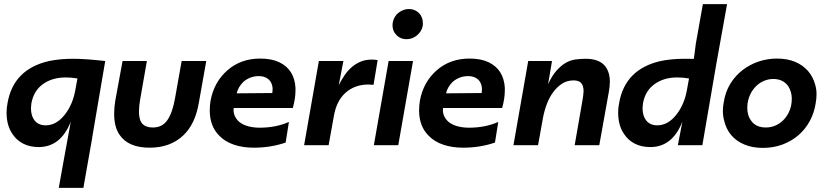

<svg xmlns="http://www.w3.org/2000/svg" viewBox="-20 -708 4015 936"><path d="M386.5 208H266.5L289 82.5Q298 30.5 325 -114.5Q276 8.5 169 9Q125 9 92.5 -8Q60 -25 41 -54.5Q12 -95.5 12 -160Q12 -182.5 17 -207Q46 -371 219 -410.5Q272.5 -421.5 336 -421.5Q396 -421.5 493 -410.5L429 -35L429.5 -36ZM202.5 -97Q255.5 -97 297 -150.5Q336 -201 348 -273.5L357.5 -325.5Q328 -330.5 300 -330.5Q235 -330.5 189.5 -298Q144 -265.5 133 -204Q131.5 -193 131 -181.5Q131 -149.5 143 -129.5Q151 -114.5 166 -105.8Q181 -97 202.5 -97Z M709.5 12Q604.5 12 562 -52Q536.5 -89.5 536.5 -153.5Q536.5 -184 542 -217.5L577.5 -410.5H696L663 -221.5Q657.5 -189.5 657.5 -165.5Q657.5 -137.5 664.5 -120Q678 -86.5 726 -86.5Q771.5 -86.5 796.5 -123.2Q821.5 -160 833.5 -230.5L865.5 -410.5H985.5L949.5 -208Q932 -102.5 872.5 -47Q809.5 12 709.5 12Z M1217 12Q1163.5 12 1120 -2.8Q1076.5 -17.5 1048.5 -47Q1003 -92.5 1002.5 -169Q1002.5 -192 1006.5 -217.5Q1023.5 -308.5 1088.8 -365.5Q1154 -422.5 1248.5 -422.5Q1303.5 -422.5 1341 -404.8Q1378.5 -387 1398.2 -355.5Q1418 -324 1420.5 -280V-267Q1420.5 -228 1407.5 -181.5H1119.5L1118.5 -172Q1118.5 -154.5 1126 -140Q1135 -121.5 1152 -109.5Q1169 -97.5 1193.8 -91.5Q1218.5 -85.5 1246 -85.5Q1325 -85.5 1388.5 -113.5L1372.5 -13Q1299.5 12 1217 12ZM1134 -253 1307.5 -254.5Q1309 -264 1309 -273Q1309 -296 1296.5 -313.5Q1278 -336.5 1242 -337Q1199 -337 1166.5 -309Q1141 -284 1134 -253Z M1582 0H1462.5L1534.5 -410.5H1654L1631.5 -293Q1644.5 -318.5 1659.5 -340.8Q1674.5 -363 1694.2 -380.2Q1714 -397.5 1738.2 -407.5Q1762.5 -417.5 1792.5 -417.5Q1807 -417.5 1821 -415L1801 -294.5L1776.5 -296Q1707.5 -296 1662 -253.5Q1620.5 -215 1607.8 -143.5Q1595 -72 1582 0Z M1962.5 -517Q1929 -517 1909.5 -541Q1893.5 -558 1893.5 -585.5L1894.5 -597.5Q1900 -627 1921.5 -645Q1946.5 -664 1972 -664Q2005.5 -664 2026.5 -640Q2041.5 -621 2041.5 -595L2041 -583Q2036 -555 2013.2 -536Q1990.5 -517 1962.5 -517ZM1921.5 0H1802.5L1874.5 -410.5H1993.5Z M2237.5 12Q2184 12 2140.5 -2.8Q2097 -17.5 2069 -47Q2023.5 -92.5 2023 -169Q2023 -192 2027 -217.5Q2044 -308.5 2109.2 -365.5Q2174.5 -422.5 2269 -422.5Q2324 -422.5 2361.5 -404.8Q2399 -387 2418.8 -355.5Q2438.5 -324 2441 -280V-267Q2441 -228 2428 -181.5H2140L2139 -172Q2139 -154.5 2146.5 -140Q2155.5 -121.5 2172.5 -109.5Q2189.5 -97.5 2214.2 -91.5Q2239 -85.5 2266.5 -85.5Q2345.5 -85.5 2409 -113.5L2393 -13Q2320 12 2237.5 12ZM2154.5 -253 2328 -254.5Q2329.5 -264 2329.5 -273Q2329.5 -296 2317 -313.5Q2298.5 -336.5 2262.5 -337Q2219.5 -337 2187 -309Q2161.5 -284 2154.5 -253Z M2901.5 0H2781.5L2820 -221.5Q2824 -244.5 2825 -264Q2825 -277.5 2821 -289.5Q2817 -301.5 2806.5 -308.8Q2796 -316 2775 -316Q2745.5 -316 2721.2 -300.8Q2697 -285.5 2677.8 -260Q2658.5 -234.5 2645.8 -200.8Q2633 -167 2626.5 -130.5L2603 0H2483L2555 -410.5H2671L2652 -297.5Q2671 -339 2692.8 -363.5Q2714.5 -388 2737.2 -401.2Q2760 -414.5 2784.8 -418Q2809.5 -421.5 2834.5 -421.5Q2901.5 -421.5 2930.5 -385Q2953 -356 2953 -309.5Q2953 -287 2948 -260Z M3150.5 9Q3106.5 9 3074 -8Q3041.5 -25 3022.5 -54.5Q2993.5 -95.5 2993.5 -160Q2993.5 -182.5 2998.5 -207Q3027.5 -371 3200.5 -410.5Q3254 -421.5 3317.5 -421.5L3362.5 -421L3372.5 -497L3406.5 -688H3524.5L3472.5 -399L3404 0H3284.5L3306.5 -114.5Q3257.5 9 3150.5 9ZM3184 -97Q3237 -97 3278.5 -150.5Q3317.5 -201 3329.5 -273.5L3339 -325.5Q3309.5 -330.5 3281.5 -330.5Q3216.5 -330.5 3171 -298Q3125.5 -265.5 3114.5 -204Q3113 -193 3112.5 -181.5Q3112.5 -149.5 3124.5 -129.5Q3132.5 -114.5 3147.5 -105.8Q3162.5 -97 3184 -97Z M3698.5 13Q3648 13 3608.8 -3.5Q3569.5 -20 3544.8 -49.2Q3520 -78.5 3510.5 -119Q3504 -142 3504 -167Q3504 -187 3508 -208Q3516 -260 3540.2 -299.5Q3564.5 -339 3599.8 -366.2Q3635 -393.5 3678.2 -408Q3721.5 -422.5 3768 -422.5Q3817.5 -422.5 3855.5 -406.8Q3893.5 -391 3918.8 -362.2Q3944 -333.5 3954.5 -293.5Q3961 -271 3960.5 -246.5Q3960.5 -226.5 3956.5 -205Q3949.5 -158.5 3928 -118.5Q3906.5 -78.5 3872.8 -49.2Q3839 -20 3794.8 -3.5Q3750.5 13 3698.5 13ZM3713.5 -86.5Q3739 -86.5 3760 -96Q3801 -113.5 3824 -157.5Q3840 -188 3840 -227Q3840 -260.5 3822.5 -288Q3797.5 -323 3749.5 -323Q3727 -323 3705.5 -314.2Q3684 -305.5 3667.5 -289.5Q3651 -273.5 3640 -253Q3623 -220 3623 -183Q3623 -144 3641.5 -120Q3664.5 -86.5 3713.5 -86.5Z"/></svg>

Font: Lucymar Sans SemiBold
Style: Italic
Weight: 600
Italic angle: -10°
Foundry: The League of Moveable Type (original font) / Main changes by Cristiano Sobral with portions from Mirco Monsees
Version: Version 2.00;August 30, 2020;FontCreator 13.0.0.2681 64-bit